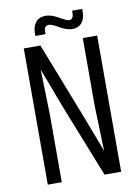

<svg xmlns="http://www.w3.org/2000/svg" viewBox="-90 -872 680 933"><g transform="rotate(-10 250.0 -406.0)"><path d="M332 -812H382V-798Q382 -763 365 -743.5Q348 -724 319.5 -724Q291 -724 257 -744Q223 -764 208 -764Q185 -764 185 -733V-722H135V-735Q135 -769 152 -789.5Q169 -810 199 -810Q229 -810 264 -789.5Q299 -769 310 -769Q332 -769 332 -801ZM367 -114 360 -335V-672H431V0H349L211 -348Q203 -369 132 -557Q132 -557 138 -337V0H69V-672H151Q310 -268 367 -114Z"/></g></svg>

Font: Khand
Style: Regular
Weight: 400
Designer: Devanagari: Sanchit Sawaria, Jyotish Sonowal; Latin: Satya Rajpurohit
Foundry: Indian Type Foundry
Version: Version 1.100;PS 1.0;hotconv 1.0.78;makeotf.lib2.5.61930; tt